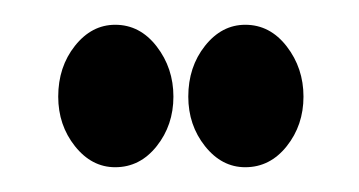

<svg xmlns="http://www.w3.org/2000/svg" viewBox="-20 -686 290 155"><path d="M73 -551Q54 -551 40.5 -568Q27 -585 27 -608Q27 -632 40.5 -649Q54 -666 73 -666Q93 -666 106.5 -648.5Q120 -631 120 -608Q120 -585 106.5 -568Q93 -551 73 -551ZM178 -551Q159 -551 145.5 -568Q132 -585 132 -608Q132 -632 145.5 -649Q159 -666 178 -666Q198 -666 211.5 -648.5Q225 -631 225 -608Q225 -585 211.5 -568Q198 -551 178 -551Z"/></svg>

Font: Inconsolata UltraCondensed Black
Style: Regular
Weight: 900
Width: 1
Monospace: yes
Designer: Raph Levien, Cyreal, Brenton Simpson
Foundry: Raph Levien, Cyreal, Google
Version: Version 3.001; ttfautohint (v1.8.2.53-6de2)